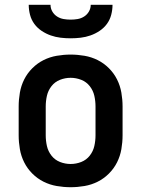

<svg xmlns="http://www.w3.org/2000/svg" viewBox="-20 -770 590 802"><path d="M275 12Q246 12 217 7Q188 2 162 -11Q136 -24 115 -45Q94 -66 81 -92Q68 -118 63 -147Q58 -176 58 -205V-325Q58 -354 63 -383Q68 -412 81 -438Q94 -464 115 -485Q136 -506 162 -519Q188 -532 217 -537Q246 -542 275 -542Q304 -542 333 -537Q362 -532 388 -519Q414 -506 435 -485Q456 -464 469 -438Q482 -412 487 -383Q492 -354 492 -325V-205Q492 -176 487 -147Q482 -118 469 -92Q456 -66 435 -45Q414 -24 388 -11Q362 2 333 7Q304 12 275 12ZM275 -85Q298 -85 319.5 -93.5Q341 -102 355 -120Q369 -138 374 -160Q379 -182 379 -205V-325Q379 -348 374 -370Q369 -392 355 -410Q341 -428 319.5 -436.5Q298 -445 275 -445Q252 -445 230.5 -436.5Q209 -428 195 -410Q181 -392 176 -370Q171 -348 171 -325V-205Q171 -182 176 -160Q181 -138 195 -120Q209 -102 230.5 -93.5Q252 -85 275 -85ZM275 -610Q254 -610 233 -612.5Q212 -615 192 -622Q172 -629 154 -641Q136 -653 123.5 -670Q111 -687 105.5 -708Q100 -729 100 -750H191Q191 -735 198.5 -722Q206 -709 218.5 -701Q231 -693 245.5 -690.5Q260 -688 275 -688Q290 -688 304.5 -690.5Q319 -693 331.5 -701Q344 -709 351.5 -722Q359 -735 359 -750H450Q450 -729 444.5 -708Q439 -687 426.5 -670Q414 -653 396 -641Q378 -629 358 -622Q338 -615 317 -612.5Q296 -610 275 -610Z"/></svg>

Font: Lode Term
Style: Bold
Weight: 700
Monospace: yes
Designer: Belleve Invis
Foundry: Belleve Invis
Version: Version 29.2.0